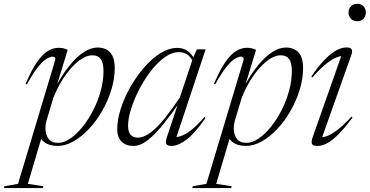

<svg xmlns="http://www.w3.org/2000/svg" viewBox="-106 -750 1926 1000"><path d="M136.5 -123Q133.5 -112 132 -101.8Q130.5 -91.5 130.5 -82.5Q130.5 -49.5 146.2 -27.8Q162 -6 197 -6Q227 -6 259.8 -28.2Q292.5 -50.5 323.5 -88.8Q354.5 -127 379.2 -175.2Q404 -223.5 418.5 -276.5Q433 -329.5 433 -380Q433 -423.5 418.5 -442.8Q404 -462 376 -462Q353.5 -462 330.2 -449.8Q307 -437.5 284.5 -416.2Q262 -395 241.5 -367.5Q221 -340 203.5 -308.2Q186 -276.5 173 -244ZM91.5 -60 116 -52.5 39 207.5 120 220 117 229.5H-86L-82.5 220L-12 207.5L180.5 -434Q184 -445.5 180.5 -450.2Q177 -455 168.5 -455Q156.5 -455 137.2 -444Q118 -433 92.5 -401.8Q67 -370.5 34 -310.5L27.5 -313.5Q59.5 -388.5 88.2 -429Q117 -469.5 144.2 -485.2Q171.5 -501 198.5 -501Q213.5 -501 224.8 -498.2Q236 -495.5 246.5 -490.5L182.5 -280.5L176 -283Q217 -361 256.5 -409.2Q296 -457.5 332.8 -480Q369.5 -502.5 401.5 -502.5Q444.5 -502.5 468 -476.5Q491.5 -450.5 491.5 -396Q491.5 -340 474 -282.8Q456.5 -225.5 426.5 -173Q396.5 -120.5 358 -79.2Q319.5 -38 277.2 -14Q235 10 193.5 10Q150.5 10 124.5 -10Q98.5 -30 91.5 -60Z M763 -35 824 -218H830Q782 -149 745.8 -104.5Q709.5 -60 681.5 -35Q653.5 -10 631.5 0Q609.5 10 589 10Q561.5 10 542.8 -0.5Q524 -11 514.2 -30.5Q504.5 -50 504.5 -77Q504.5 -126.5 523 -184Q541.5 -241.5 573.2 -297.2Q605 -353 645.2 -399.2Q685.5 -445.5 729.8 -473Q774 -500.5 817.5 -500.5Q848 -500.5 870 -485.2Q892 -470 908 -439.5L899.5 -428Q886 -456 867.5 -467.2Q849 -478.5 825.5 -478.5Q789 -478.5 751.5 -451.5Q714 -424.5 680 -380.5Q646 -336.5 619.2 -284.8Q592.5 -233 576.8 -183Q561 -133 561 -94.5Q561 -64.5 573.8 -48.8Q586.5 -33 611.5 -33Q629 -33 650.2 -42.8Q671.5 -52.5 697.5 -75.5Q723.5 -98.5 756.2 -139.2Q789 -180 830.5 -242L899.5 -448.5L919.5 -493H965L807 -18.5L794.5 -37.5Q810.5 -33.5 833.8 -40.5Q857 -47.5 888.2 -71.2Q919.5 -95 959 -140.5L964.5 -135.5Q908 -54.5 864.8 -22.2Q821.5 10 787 10Q766.5 10 760.5 0.5Q754.5 -9 763 -35Z M1117.5 -123Q1114.5 -112 1113 -101.8Q1111.5 -91.5 1111.5 -82.5Q1111.5 -49.5 1127.2 -27.8Q1143 -6 1178 -6Q1208 -6 1240.8 -28.2Q1273.5 -50.5 1304.5 -88.8Q1335.5 -127 1360.2 -175.2Q1385 -223.5 1399.5 -276.5Q1414 -329.5 1414 -380Q1414 -423.5 1399.5 -442.8Q1385 -462 1357 -462Q1334.5 -462 1311.2 -449.8Q1288 -437.5 1265.5 -416.2Q1243 -395 1222.5 -367.5Q1202 -340 1184.5 -308.2Q1167 -276.5 1154 -244ZM1072.5 -60 1097 -52.5 1020 207.5 1101 220 1098 229.5H895L898.5 220L969 207.5L1161.5 -434Q1165 -445.5 1161.5 -450.2Q1158 -455 1149.5 -455Q1137.5 -455 1118.2 -444Q1099 -433 1073.5 -401.8Q1048 -370.5 1015 -310.5L1008.5 -313.5Q1040.5 -388.5 1069.2 -429Q1098 -469.5 1125.2 -485.2Q1152.5 -501 1179.5 -501Q1194.5 -501 1205.8 -498.2Q1217 -495.5 1227.5 -490.5L1163.5 -280.5L1157 -283Q1198 -361 1237.5 -409.2Q1277 -457.5 1313.8 -480Q1350.5 -502.5 1382.5 -502.5Q1425.5 -502.5 1449 -476.5Q1472.5 -450.5 1472.5 -396Q1472.5 -340 1455 -282.8Q1437.5 -225.5 1407.5 -173Q1377.5 -120.5 1339 -79.2Q1300.5 -38 1258.2 -14Q1216 10 1174.5 10Q1131.5 10 1105.5 -10Q1079.5 -30 1072.5 -60Z M1523 -37 1677.5 -475.5 1690 -456.5Q1675.5 -461 1652.2 -453.2Q1629 -445.5 1596.5 -420.5Q1564 -395.5 1521 -346.5L1515.5 -351.5Q1554 -408 1586.8 -441Q1619.5 -474 1647.2 -488.5Q1675 -503 1698.5 -503Q1719.5 -503 1725.2 -493.5Q1731 -484 1724 -464L1566 -19L1553.5 -37.5Q1567.5 -32.5 1590.8 -39.2Q1614 -46 1647.5 -70.5Q1681 -95 1724.5 -142.5L1730 -138Q1688 -81.5 1655.2 -49Q1622.5 -16.5 1596.2 -3.2Q1570 10 1547 10Q1522.5 10 1518.5 -1.5Q1514.5 -13 1523 -37ZM1709 -685.5Q1709 -697.5 1714.5 -707.5Q1720 -717.5 1730.2 -723.8Q1740.5 -730 1754.5 -730Q1776 -730 1787.8 -716.8Q1799.5 -703.5 1799.5 -685.5Q1799.5 -673.5 1794.2 -662.8Q1789 -652 1779 -645.8Q1769 -639.5 1754.5 -639.5Q1733.5 -639.5 1721.2 -653.2Q1709 -667 1709 -685.5Z"/></svg>

Font: Newsreader 60pt Light
Style: Italic
Weight: 300
Italic angle: -17°
Designer: Hugues Gentile
Foundry: Production Type
Version: Version 1.003